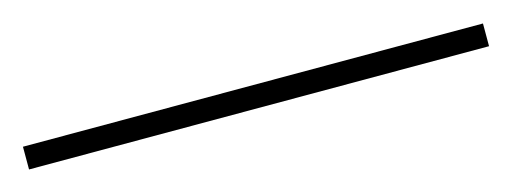

<svg xmlns="http://www.w3.org/2000/svg" viewBox="-22 -875 544 204"><g transform="rotate(-15 250.0 -772.5)"><path d="M503 -760V-785H-3V-760Z"/></g></svg>

Font: Noto Sans Malayalam Thin
Style: Regular
Weight: 100
Designer: Jelle Bosma - Monotype Design Team
Foundry: Monotype Imaging Inc.
Version: Version 2.104